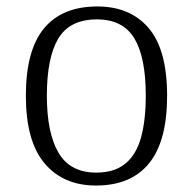

<svg xmlns="http://www.w3.org/2000/svg" viewBox="-20 -564 596 594"><path d="M277 10Q176 10 118 -58.5Q60 -127 60 -268Q60 -408 116 -476Q172 -544 281 -544Q383 -544 440 -477Q497 -410 497 -268Q497 -127 441 -58.5Q385 10 277 10ZM278 -30Q334 -30 368 -58Q402 -86 416.5 -139.5Q431 -193 431 -268Q431 -387 395.5 -445.5Q360 -504 280 -504Q196 -504 160.5 -445Q125 -386 125 -268Q125 -153 161 -91.5Q197 -30 278 -30Z"/></svg>

Font: Noto Serif Hebrew Light
Style: Regular
Weight: 300
Version: Version 2.003